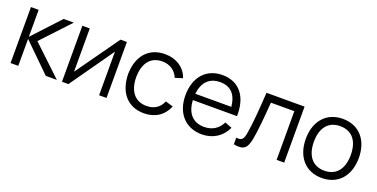

<svg xmlns="http://www.w3.org/2000/svg" viewBox="-21 -1140 3413 1740"><g transform="rotate(20 1685.0 -270.0)"><path d="M144 0V-260L409 0H516L230 -270L483 -540H385L144 -280V-540H70L69.5 0Z M933.5 -540 637 -123V-540H565.5V0H627.5L923.5 -420.5V0H995V-540Z M1359 15C1466 15 1545 -36.5 1585.5 -132.5L1511.5 -154.5C1484.5 -89.5 1432 -55.5 1359 -55.5C1243 -55.5 1184.5 -140.5 1183 -270C1184.5 -396 1239.5 -484.5 1359 -484.5C1429.5 -484.5 1488 -447 1513.5 -382.5L1585.5 -405.5C1555.5 -498 1468.5 -555 1359.5 -555C1198 -555 1107 -440 1105 -270C1107 -103.5 1195.5 15 1359 15Z M1917 15C2021.5 15 2109 -38.5 2152 -133L2083.5 -159.5C2050 -92 1991 -55.5 1914 -55.5C1806.5 -55.5 1743 -125.5 1737 -249.5H2162.5C2168 -440 2074 -555 1914 -555C1758 -555 1658.5 -444.5 1658.5 -267.5C1658.5 -96.5 1759.5 15 1917 15ZM1916 -487.5C2016.5 -487.5 2074 -427.5 2085.5 -311H1738.5C1750 -424.5 1812 -487.5 1916 -487.5Z M2223 0C2325 20 2353 -15.5 2370.5 -104.5C2386 -183 2399.5 -328.5 2409.5 -469.5H2635.5V0H2708.5V-540H2341.5C2331 -368.5 2321 -242 2304.5 -144.5C2294.5 -85.5 2283.5 -53.5 2223 -64.5Z M3074 15C3234 15 3330 -100.5 3330 -270.5C3330 -437.5 3236 -555 3074 -555C2916 -555 2818.5 -440.5 2818.5 -270.5C2818.5 -103 2913 15 3074 15ZM3074 -55.5C2957 -55.5 2896.5 -140.5 2896.5 -270.5C2896.5 -396.5 2953 -484.5 3074 -484.5C3193 -484.5 3252 -400.5 3252 -270.5C3252 -143 3194 -55.5 3074 -55.5Z"/></g></svg>

Font: Manrope
Style: Regular
Weight: 400
Designer: Mikhail Sharanda
Foundry: Mikhail Sharanda
Version: Version 4.505